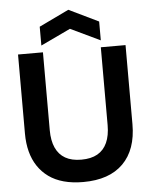

<svg xmlns="http://www.w3.org/2000/svg" viewBox="-59 -912 769 975"><g transform="rotate(-5 326.0 -425.0)"><path d="M326 14Q271 14 227 2Q183 -10 150.5 -33.5Q118 -57 96 -90Q74 -123 63 -165Q52 -207 52 -257V-660H179V-263Q179 -210 195.5 -173.5Q212 -137 244.5 -118.5Q277 -100 326 -100Q376 -100 408.5 -118.5Q441 -137 457.5 -173.5Q474 -210 474 -263V-660H600V-257Q600 -127 529.5 -56.5Q459 14 326 14ZM174 -695V-791L326 -864L477 -791V-695L326 -767Z"/></g></svg>

Font: Bricolage Grotesque 72pt SemiBold
Style: Regular
Weight: 600
Version: Version 1.001;gftools[0.9.33.dev8+g029e19f]